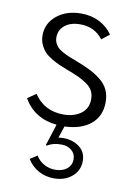

<svg xmlns="http://www.w3.org/2000/svg" viewBox="-83 -533 584 831"><g transform="rotate(10 209.0 -117.5)"><path d="M184.1 13.2Q85.4 3.4 38.1 -77.6L75.7 -103.5Q120.6 -35.6 205.6 -35.6Q251.5 -35.6 282 -57.9Q312.5 -80.1 312.5 -122.1Q312.5 -142.6 304 -158.4Q295.4 -174.3 276.4 -187.3Q257.3 -200.2 239 -208.5Q220.7 -216.8 189 -229Q166 -237.8 151.4 -244.1Q136.7 -250.5 116.9 -262.2Q97.2 -273.9 85.7 -286.1Q74.2 -298.3 65.7 -316.9Q57.1 -335.4 57.1 -357.4Q57.1 -410.2 99.1 -444.8Q141.1 -479.5 206.5 -479.5Q250.5 -479.5 286.1 -461.7Q321.8 -443.8 344.2 -411.1L310.1 -384.3Q273.9 -432.6 210 -432.6Q168 -432.6 142.8 -412.4Q117.7 -392.1 117.7 -359.4Q117.7 -345.7 122.8 -334.7Q127.9 -323.7 135.7 -315.9Q143.6 -308.1 158.2 -300Q172.9 -292 186 -286.6Q199.2 -281.2 221.2 -272.9Q258.3 -258.8 283.4 -246.1Q308.6 -233.4 331.3 -215.6Q354 -197.8 365.2 -174.1Q376.5 -150.4 376.5 -120.1Q376.5 -58.1 334.2 -22.9Q292 12.2 219.2 14.6L201.7 66.9Q211.9 64.9 223.6 64.9Q264.6 64.9 293.9 86.9Q323.2 108.9 323.2 148.4Q323.2 189.9 292 216.8Q260.7 243.7 212.4 243.7Q175.3 243.7 144.8 226.8Q114.3 210 95.2 179.2L126.5 158.7Q140.1 181.2 162.6 193.6Q185.1 206.1 211.9 206.1Q243.7 206.1 263.2 189.9Q282.7 173.8 282.7 147.9Q282.7 124 265.1 108.9Q247.6 93.8 219.7 93.8Q182.1 93.8 157.2 109.9L153.8 107.4Z"/></g></svg>

Font: Spartan MB
Style: Regular
Weight: 400
Designer: Matt Bailey, Mirko Velimirovic
Foundry: Matt Bailey
Version: Version 1.005